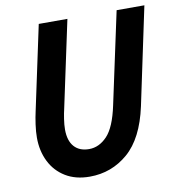

<svg xmlns="http://www.w3.org/2000/svg" viewBox="-79 -762 781 845"><g transform="rotate(-10 311.0 -339.5)"><path d="M55 -198Q55 -225 59.5 -257Q64 -289 70 -315L150 -690H278L195 -301Q191 -285 187 -259Q183 -233 183 -212Q183 -162 206.5 -135.5Q230 -109 273 -109Q318 -109 354 -147Q390 -185 410 -280L498 -690H622L530 -255Q500 -116 426.5 -52.5Q353 11 255 11Q192 11 147 -16.5Q102 -44 78.5 -91.5Q55 -139 55 -198Z"/></g></svg>

Font: Radio Canada Condensed SemiBold
Style: Italic
Weight: 600
Width: 3
Italic angle: -12°
Designer: Charles Daoud, Etienne Aubert Bonn, Alexandre Saumier Demers, Jacques Le Bailly
Foundry: Radio-Canada
Version: Version 2.104; ttfautohint (v1.8.4.7-5d5b);gftools[0.9.28.de